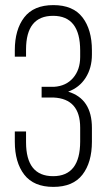

<svg xmlns="http://www.w3.org/2000/svg" viewBox="-20 -726 418 752"><path d="M340 -529V-512Q340 -460 315.5 -421.5Q291 -383 247 -367Q340 -339 340 -225V-171Q340 -90 303 -42Q266 6 189 6Q112 6 75 -42Q38 -90 38 -171V-211H82V-169Q82 -36 188 -36Q294 -36 294 -172V-226Q294 -339 190 -344H143V-386H192Q239 -389 266.5 -421Q294 -453 294 -503V-528Q294 -664 188 -664Q82 -664 82 -532V-504H38V-529Q38 -610 75 -658Q112 -706 189 -706Q266 -706 303 -658Q340 -610 340 -529Z"/></svg>

Font: Bebas Neue Book
Style: Regular
Weight: 300
Designer: Ryoichi Tsunekawa
Foundry: Ryoichi Tsunekawa
Version: Version 1.003;PS 001.003;hotconv 1.0.88;makeotf.lib2.5.64775